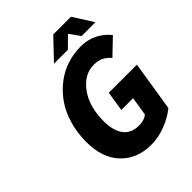

<svg xmlns="http://www.w3.org/2000/svg" viewBox="-234 -957 1097 1097"><g transform="rotate(-45 314.5 -409.0)"><path d="M274.9 -709 390.1 -830.1H533.2L609.9 -709H498L454.1 -771H450.2L387.2 -709ZM340.8 12.2Q228 12.2 158.4 -59.8Q88.9 -131.8 88.9 -262.2Q88.9 -336.4 108.2 -401.9Q127.4 -467.3 161.4 -515.9Q195.3 -564.5 240.7 -599.9Q286.1 -635.3 339.8 -653.1Q393.6 -670.9 451.2 -670.9Q558.6 -670.9 628.9 -586.9L534.2 -496.1Q514.2 -519.5 490.7 -531.7Q467.3 -543.9 431.2 -543.9Q353.5 -543.9 298.3 -469.2Q243.2 -394.5 243.2 -275.9Q243.2 -198.7 274.9 -157Q306.6 -115.2 369.1 -115.2Q411.6 -115.2 437 -136.2L455.1 -250H359.9L378.9 -370.1H606L558.1 -67.9Q517.1 -33.7 458.5 -10.7Q399.9 12.2 340.8 12.2Z"/></g></svg>

Font: Office Code Pro Bold Italic
Style: Regular
Weight: 700
Italic angle: -9°
Designer: Nathan Rutzky & Paul D. Hunt
Foundry: Adobe Systems Incorporated
Version: Version 1.004;PS 001.004;hotconv 1.0.70;makeotf.lib2.5.58329